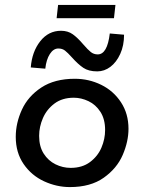

<svg xmlns="http://www.w3.org/2000/svg" viewBox="-20 -750 586 780"><path d="M44 -194Q44 -250 69 -304.5Q94 -359 148 -394.5Q202 -430 284 -430Q341 -430 391 -405.5Q441 -381 471.5 -334.5Q502 -288 502 -227Q502 -175 478.5 -120.5Q455 -66 401.5 -28Q348 10 264 10Q210 10 159 -13.5Q108 -37 76 -83.5Q44 -130 44 -194ZM407 -222Q407 -266 388 -295.5Q369 -325 339.5 -339Q310 -353 280 -353Q233 -353 201.5 -329.5Q170 -306 154.5 -270.5Q139 -235 139 -198Q139 -155 157.5 -126Q176 -97 205.5 -82.5Q235 -68 267 -68Q314 -68 345.5 -91.5Q377 -115 392 -150Q407 -185 407 -222ZM272 -517Q255 -536 244 -544.5Q233 -553 217 -553Q197 -553 182.5 -530.5Q168 -508 164 -471L105 -476Q110 -540 143.5 -582.5Q177 -625 228 -625Q256 -625 276 -610.5Q296 -596 318 -570Q337 -548 349 -538.5Q361 -529 377 -529Q416 -529 426 -614L484 -609Q484 -565 468.5 -531Q453 -497 428.5 -478.5Q404 -460 375 -460Q340 -460 318.5 -474.5Q297 -489 272 -517ZM449 -730 443 -676H210L216 -730Z"/></svg>

Font: Josefin Sans
Style: Italic
Weight: 400
Italic angle: -7°
Designer: Santiago Orozco
Foundry: Typemade
Version: Version 2.000